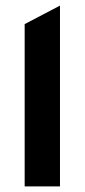

<svg xmlns="http://www.w3.org/2000/svg" viewBox="-20 -665 302 685"><path d="M194 -645V0H68V-579Z"/></svg>

Font: Tajawal
Style: Bold
Weight: 700
Designer: Boutros Fonts
Foundry: Created by Boutros International 2017
Version: Version 1.700